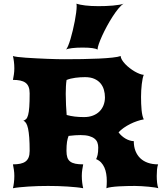

<svg xmlns="http://www.w3.org/2000/svg" viewBox="-20 -1001 872 1021"><path d="M48.8 0Q51.8 -12.2 54 -29.5Q56.2 -46.9 56.2 -65.4Q56.2 -82.5 53.7 -98.9Q51.3 -115.2 48.8 -127Q70.8 -127 87.4 -130.4Q104 -133.8 115.2 -141.8Q126.5 -149.9 132.1 -163.8Q137.7 -177.7 137.7 -198.7Q137.7 -239.7 135.5 -269Q133.3 -298.3 129.2 -317.4Q125 -336.4 118.7 -346.4Q112.3 -356.4 104 -358.9Q112.8 -361.8 119.1 -368.2Q125.5 -374.5 129.6 -389.9Q133.8 -405.3 135.7 -432.4Q137.7 -459.5 137.7 -504.4Q137.7 -525.4 132.1 -539.3Q126.5 -553.2 115.2 -561.3Q104 -569.3 87.4 -572.8Q70.8 -576.2 48.8 -576.2Q51.3 -587.9 53.7 -604.2Q56.2 -620.6 56.2 -637.7Q56.2 -656.2 54 -673.6Q51.8 -690.9 48.8 -703.1Q55.2 -700.7 73.7 -698.2Q92.3 -695.8 117.4 -694.1Q142.6 -692.4 171.9 -690.9Q201.2 -689.5 229.5 -688.2Q257.8 -687 282.5 -686.5Q307.1 -686 323.2 -686Q369.6 -686 417.2 -686.8Q464.8 -687.5 506.1 -689.5Q547.4 -691.4 578.1 -694.8Q608.9 -698.2 621.6 -703.1Q622.1 -693.4 628.7 -682.4Q635.3 -671.4 645.8 -660.4Q656.2 -649.4 669.4 -639.2Q682.6 -628.9 696 -621.1Q709.5 -613.3 722.2 -608.4Q734.9 -603.5 744.6 -603Q741.2 -596.2 738.5 -583Q735.8 -569.8 733.9 -553.7Q731.9 -537.6 731 -519.8Q730 -502 730 -485.8Q730 -467.3 730.7 -449.5Q731.4 -431.6 732.9 -416Q734.4 -400.4 737.3 -387.5Q740.2 -374.5 744.6 -366.2Q727.5 -363.3 709 -356.9Q690.4 -350.6 672.4 -341.6Q654.3 -332.5 638.2 -321.3Q622.1 -310.1 610.4 -297.4Q617.7 -287.1 627.7 -278.3Q637.7 -269.5 648.4 -263.4Q659.2 -257.3 670.4 -253.9Q681.6 -250.5 691.4 -250.5Q691.4 -221.2 700.4 -198.2Q709.5 -175.3 726.1 -159.4Q742.7 -143.6 766.6 -135.3Q790.5 -127 820.8 -127Q816.4 -115.2 814.9 -98.9Q813.5 -82.5 813.5 -65.4Q813.5 -46.9 815.4 -29.5Q817.4 -12.2 821.8 0Q816.9 -2 802.7 -4.2Q788.6 -6.3 770.3 -8.1Q752 -9.8 732.4 -11Q712.9 -12.2 697.3 -12.2Q678.7 -12.2 656.2 -11.7Q633.8 -11.2 612.3 -10Q590.8 -8.8 573 -6.3Q555.2 -3.9 545.9 0Q546.9 -9.8 547.4 -19.3Q547.9 -28.8 547.9 -38.1Q547.9 -58.1 544.9 -76.4Q542 -94.7 535.2 -110.1Q528.3 -125.5 517.6 -137Q506.8 -148.4 491.2 -154.8Q495.6 -163.1 499 -177.2Q502.4 -191.4 502.4 -216.8Q502.4 -230.5 498 -242.7Q493.7 -254.9 482.7 -263.7Q471.7 -272.5 453.6 -277.6Q435.5 -282.7 408.2 -282.7Q396.5 -282.7 379.9 -281.7Q363.3 -280.8 344.7 -278.3Q339.4 -265.1 336.4 -246.8Q333.5 -228.5 333.5 -198.7Q333.5 -177.7 338.1 -163.8Q342.8 -149.9 353.5 -141.8Q364.3 -133.8 381.1 -130.4Q397.9 -127 422.4 -127Q419.9 -115.2 417.5 -98.9Q415 -82.5 415 -65.4Q415 -46.9 417.2 -29.5Q419.4 -12.2 422.4 0Q408.2 -2.9 386.7 -5.1Q365.2 -7.3 339.8 -9Q314.5 -10.7 287.6 -11.5Q260.7 -12.2 235.8 -12.2Q210.9 -12.2 183.8 -11.5Q156.7 -10.7 131.3 -9Q106 -7.3 84.2 -5.1Q62.5 -2.9 48.8 0ZM334.5 -389.6Q355 -383.8 377.7 -381.1Q400.4 -378.4 427.2 -378.4Q453.6 -378.4 474.4 -386.5Q495.1 -394.5 509.3 -408.7Q523.4 -422.9 530.8 -442.1Q538.1 -461.4 538.1 -483.4Q538.1 -503.9 532.5 -523.4Q526.9 -543 514.4 -557.9Q502 -572.8 481.7 -581.8Q461.4 -590.8 432.1 -590.8Q406.7 -590.8 380.6 -587.4Q354.5 -584 334 -575.7Q331.5 -560.1 330.6 -541.3Q329.6 -522.5 329.6 -502Q329.6 -471.7 331.1 -442.1Q332.5 -412.6 334.5 -389.6ZM331.1 -737.3Q335.9 -742.2 342.3 -757.3Q348.6 -772.5 355 -793.7Q361.3 -814.9 367.2 -839.8Q373 -864.7 377.7 -888.7Q382.3 -912.6 385 -933.6Q387.7 -954.6 387.7 -967.8Q387.7 -977.1 386.2 -981.4Q403.8 -975.6 433.8 -971.9Q463.9 -968.3 503.4 -968.3Q521.5 -968.3 541.7 -969Q562 -969.7 580.6 -971.4Q599.1 -973.1 614 -975.6Q628.9 -978 637.2 -981.4Q624 -973.1 608.9 -954.6Q593.8 -936 578.4 -912.1Q563 -888.2 548.6 -861.6Q534.2 -835 523.2 -810.8Q512.2 -786.6 505.6 -767.6Q499 -748.5 499 -740.2Q499 -739.3 499.3 -738.8Q499.5 -738.3 499.5 -737.3Q491.2 -742.2 471.4 -745.1Q451.7 -748 419.4 -748Q403.8 -748 389.4 -747.3Q375 -746.6 363.3 -745.1Q351.6 -743.7 343 -741.7Q334.5 -739.7 331.1 -737.3Z"/></svg>

Font: Arbutus
Style: Regular
Weight: 400
Designer: Karolina Lach
Foundry: Sorkin Type Co.
Version: Version 1.002